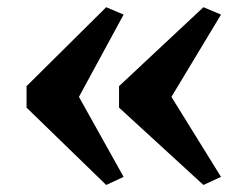

<svg xmlns="http://www.w3.org/2000/svg" viewBox="-20 -562 712 546"><path d="M282 -541.5 331.5 -520.5 204.5 -286.5 331.5 -59 282 -36 55.5 -256V-317ZM558.5 -541.5 608.5 -520.5 467.5 -286.5 608.5 -59 558.5 -36 318.5 -256V-317Z"/></svg>

Font: Merriweather 60pt Black
Style: Regular
Weight: 900
Version: Version 2.100